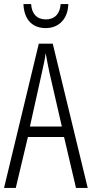

<svg xmlns="http://www.w3.org/2000/svg" viewBox="-20 -930 454 950"><path d="M318 -910H280C277 -862 251 -834 207 -834C163 -834 137 -861 134 -910H96C99 -831 142 -791 206 -791C272 -791 316 -837 318 -910ZM356 0H414L241 -714H172L0 0H58L118 -252H297ZM224 -574 286 -304H128L188 -574C196 -609 202 -637 206 -667C211 -637 217 -609 224 -574Z"/></svg>

Font: Noto Sans Gujarati ExtraCondensed Light
Style: Regular
Weight: 300
Width: 2
Designer: Jelle Bosma - Monotype Design Team, Universal Thirst
Foundry: Monotype Imaging Inc.
Version: Version 2.106